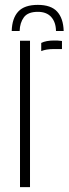

<svg xmlns="http://www.w3.org/2000/svg" viewBox="-20 -767 284 787"><path d="M62 0V-600H103V0ZM149 -557.5V-591Q168.5 -601 202 -601Q209 -601 216.2 -600.8Q223.5 -600.5 234 -599V-566H202Q169 -566 149 -557.5ZM135 -747Q189 -747 214.2 -719.5Q239.5 -692 241 -640H209.5Q209 -676 190 -697.2Q171 -718.5 135 -718.5Q94.5 -718.5 78 -696.2Q61.5 -674 60.5 -640H28Q29.5 -692.5 55 -719.8Q80.5 -747 135 -747Z"/></svg>

Font: Big Shoulders Stencil Text SC Thin
Style: Regular
Weight: 100
Designer: Patric King
Foundry: XO Type Co
Version: Version 2.001